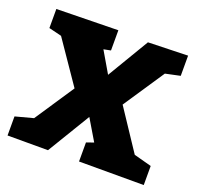

<svg xmlns="http://www.w3.org/2000/svg" viewBox="-100 -649 783 758"><g transform="rotate(20 291.0 -270.0)"><path d="M504.9 -441.9 390.1 -270 502.9 -100.1 577.1 -80.1V0H305.2V-80.1L335.9 -90.8L283.2 -179.2L174.8 0H4.9V-80.1L80.1 -100.1L189.9 -265.1L68.8 -441.9L15.1 -455.1V-535.2L273.9 -540V-455.1L244.1 -449.2L295.9 -360.8L399.9 -535.2L566.9 -540V-455.1Z"/></g></svg>

Font: Kadwa
Style: Bold
Weight: 700
Designer: Sol Matas
Foundry: Sol Matas
Version: Version 1.001;PS 001.000;hotconv 1.0.70;makeotf.lib2.5.58329